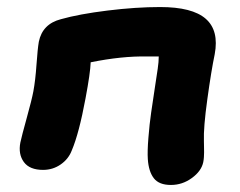

<svg xmlns="http://www.w3.org/2000/svg" viewBox="-20 -524 684 548"><path d="M467.8 3.9Q434.1 3.9 419.2 -15.1Q404.3 -34.2 401.9 -69.8Q400.4 -91.8 403.6 -131.1Q406.7 -170.4 411.4 -202.6Q416 -234.9 422.4 -276.4Q428.7 -317.9 430.2 -328.1Q433.1 -347.7 433.1 -362.8H399.9Q328.1 -364.3 238.8 -346.2Q237.8 -315.9 224.1 -243.2Q205.6 -143.6 185.1 -95.2Q175.8 -70.3 153.3 -54.7Q130.9 -39.1 103 -39.1Q64.5 -39.1 48.1 -61.5Q31.7 -84 38.1 -117.2Q42 -135.7 56.4 -187.7Q70.8 -239.7 75.2 -263.2Q81.1 -294.9 84.2 -340.1Q87.4 -385.3 90.8 -404.8Q101.1 -455.6 153.8 -469.2Q205.6 -483.9 286.9 -493.9Q368.2 -503.9 437 -503.9Q528.8 -503.9 567.1 -470.5Q605.5 -437 592.8 -369.1Q583 -322.3 571.8 -241Q560.5 -159.7 562 -121.1Q562 -115.2 562.3 -105.2Q562.5 -95.2 562.5 -89.4Q562.5 -83.5 562 -75.7Q561.5 -67.9 560.1 -61Q554.7 -35.6 527.6 -15.9Q500.5 3.9 467.8 3.9Z"/></svg>

Font: Shantell Sans Irregular Bouncy
Style: Bold Italic
Weight: 700
Italic angle: -11.31°
Designer: Stephen Nixon, Anya Danilova, Shantell Martin
Foundry: Arrow Type
Version: Version 1.006;[9816181b4]